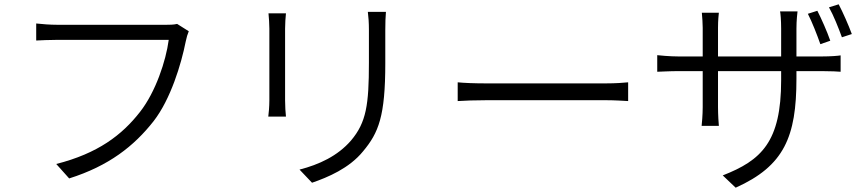

<svg xmlns="http://www.w3.org/2000/svg" viewBox="-20 -810 4020 891"><path d="M856 -665 802 -699C785 -695 767 -695 753 -695C709 -695 298 -695 245 -695C212 -695 175 -698 148 -701V-622C173 -623 205 -625 244 -625C298 -625 706 -625 763 -625C750 -527 702 -383 630 -291C546 -183 434 -98 241 -49L301 18C485 -40 602 -132 693 -248C772 -350 821 -512 842 -618C846 -637 850 -651 856 -665Z M1771 -755H1687C1690 -732 1692 -704 1692 -671C1692 -637 1692 -555 1692 -519C1692 -324 1680 -242 1609 -158C1547 -86 1460 -46 1370 -23L1428 38C1501 13 1601 -29 1665 -108C1737 -194 1768 -271 1768 -516C1768 -551 1768 -634 1768 -671C1768 -704 1769 -732 1771 -755ZM1307 -748H1226C1228 -730 1230 -695 1230 -677C1230 -649 1230 -384 1230 -344C1230 -315 1227 -284 1225 -269H1307C1305 -286 1303 -318 1303 -344C1303 -383 1303 -649 1303 -677C1303 -699 1305 -730 1307 -748Z M2104 -428V-341C2134 -343 2184 -345 2239 -345C2306 -345 2718 -345 2790 -345C2835 -345 2875 -342 2895 -341V-428C2874 -426 2840 -423 2789 -423C2718 -423 2305 -423 2239 -423C2182 -423 2133 -425 2104 -428Z M3773 -760 3729 -746C3748 -709 3772 -648 3787 -605L3833 -621C3819 -662 3791 -725 3773 -760ZM3872 -790 3827 -776C3848 -739 3871 -681 3887 -637L3933 -652C3918 -693 3891 -754 3872 -790ZM3030 -554V-477C3040 -477 3087 -480 3129 -480H3241V-313C3241 -277 3237 -234 3236 -226H3316C3315 -234 3312 -278 3312 -313V-480H3605V-438C3605 -151 3513 -66 3334 4L3394 61C3619 -40 3676 -175 3676 -445V-480H3793C3836 -480 3872 -478 3881 -477V-553C3870 -551 3836 -548 3793 -548H3676V-677C3676 -716 3680 -748 3681 -757H3600C3602 -749 3605 -716 3605 -677V-548H3312V-682C3312 -715 3315 -743 3316 -751H3237C3239 -729 3241 -701 3241 -681V-548H3129C3088 -548 3038 -553 3030 -554Z"/></svg>

Font: Noto Sans HK DemiLight
Style: Regular
Weight: 350
Designer: Ryoko NISHIZUKA 西塚涼子 (kana, bopomofo & ideographs); Paul D. Hunt (Latin, Greek & Cyrillic); Sandoll Communications 산돌커뮤니
Foundry: Adobe
Version: Version 2.004;hotconv 1.0.118;makeotfexe 2.5.65603